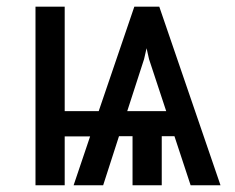

<svg xmlns="http://www.w3.org/2000/svg" viewBox="-20 -548 695 568"><path d="M356.4 -219.2H471.7L420.9 -373L413.6 -405.3L406.2 -373ZM171.4 -219.2H272L377.4 -528.3H451.2L632.3 0H543.9L496.1 -145H458.5V0H372.1V-145H332L285.2 0H197.8L246.6 -144.5H171.4V0H85V-528.3H171.4Z"/></svg>

Font: MAUL Condensed
Style: Condensed Regular
Weight: 400
Designer: MAUL
Version: Version 1.0; 2020; ttfautohint (v1.8.3)